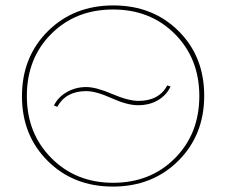

<svg xmlns="http://www.w3.org/2000/svg" viewBox="-20 -683 834 708"><path d="M396 5Q251 5 156 -89.5Q61 -184 61 -328Q61 -473 156.5 -568Q252 -663 398 -663Q543 -663 638 -569Q733 -475 733 -330Q733 -185 637.5 -90Q542 5 396 5ZM397 -9Q535 -9 625 -99.5Q715 -190 715 -329Q715 -467 625 -557.5Q535 -648 397 -648Q259 -648 169 -558Q79 -468 79 -329Q79 -191 169.5 -100Q260 -9 397 -9ZM191 -289 179 -294Q194 -325 226.5 -343.5Q259 -362 298 -362Q334 -362 393.5 -336.5Q453 -311 491 -311Q566 -311 597 -368L609 -364Q594 -332 562.5 -313.5Q531 -295 489 -295Q449 -295 391.5 -321Q334 -347 298 -347Q223 -347 191 -289Z"/></svg>

Font: EauTestSC Thin
Style: Regular
Weight: 250
Designer: Christian Thalmann (Catharsis Fonts)
Version: Version 0.001;PS 000.001;hotconv 1.0.88;makeotf.lib2.5.64775